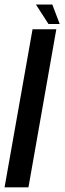

<svg xmlns="http://www.w3.org/2000/svg" viewBox="-40 -800 276 820"><path d="M-20.5 0 99 -675H200.5L81.5 0ZM167 -697.5 113.5 -780.5H183.5L215 -697.5Z"/></svg>

Font: Anybody Condensed Medium
Style: Italic
Weight: 500
Width: 3
Italic angle: -10°
Designer: Tyler Finck
Foundry: Etcetera Type Company
Version: Version 1.010; ttfautohint (v1.8.3) -l 8 -r 50 -G 200 -x 14 